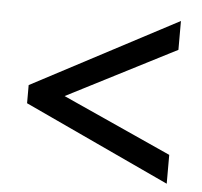

<svg xmlns="http://www.w3.org/2000/svg" viewBox="-43 -657 621 590"><g transform="rotate(5 268.0 -362.0)"><path d="M492 -111V-200L156 -352L492 -524V-613L43 -376V-320Z"/></g></svg>

Font: Noto Sans Thai Medium
Style: Regular
Weight: 500
Designer: Monotype Design Team
Foundry: Monotype Imaging Inc.
Version: Version 1.901